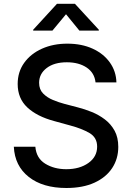

<svg xmlns="http://www.w3.org/2000/svg" viewBox="-20 -964 686 997"><path d="M324.7 12.2Q202.1 12.2 129.4 -45.2Q56.6 -102.5 51.8 -202.1H163.6Q168.5 -142.6 214.8 -114Q261.2 -85.4 324.2 -85.4Q393.6 -85.4 439 -117.7Q484.4 -149.9 484.4 -202.6Q484.4 -250 444.6 -273.2Q404.8 -296.4 346.2 -312L261.2 -335.4Q171.9 -359.4 121.8 -406.2Q71.8 -453.1 71.8 -527.8Q71.8 -590.8 105.7 -637.9Q139.6 -685.1 198 -711.2Q256.3 -737.3 329.6 -737.3Q404.3 -737.3 461.2 -711.2Q518.1 -685.1 550.5 -639.4Q583 -593.8 584.5 -536.1H476.1Q470.7 -585.9 429.9 -613.3Q389.2 -640.6 327.1 -640.6Q261.2 -640.6 222.2 -610.6Q183.1 -580.6 183.1 -534.2Q183.1 -499.5 204.1 -478.3Q225.1 -457 255.6 -444.6Q286.1 -432.1 314 -424.8L384.8 -406.2Q419.4 -397.5 456.3 -382.6Q493.2 -367.7 524.4 -344Q555.7 -320.3 575 -285.4Q594.2 -250.5 594.2 -201.2Q594.2 -139.6 562.5 -91.3Q530.8 -43 470.5 -15.4Q410.2 12.2 324.7 12.2ZM252.4 -805.2H152.3V-809.6L275.9 -944.3H369.1L493.2 -809.6V-805.2H392.1L322.8 -890.1Z"/></svg>

Font: Inter Medium
Style: Regular
Weight: 500
Designer: Rasmus Andersson
Foundry: rsms
Version: Version 4.001;git-9221beed3